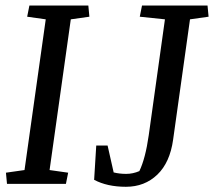

<svg xmlns="http://www.w3.org/2000/svg" viewBox="-20 -681 792 711"><path d="M149.4 -609.4 80.6 -619.1 88.9 -660.6H307.1L311 -619.1L242.2 -609.4L163.6 -51.3L232.4 -41.5L224.1 0H5.9L2 -41.5L70.8 -51.3ZM328.6 -15.1 336.4 -142.1H378.4L400.9 -42.5Q422.4 -37.1 447.3 -37.1Q472.2 -37.1 496.1 -47.4Q518.6 -94.2 530.8 -180.2L590.8 -609.4L497.6 -619.1L505.9 -660.6H748.5L752.4 -619.1L683.6 -609.4L621.1 -164.1Q609.4 -79.1 562.5 -34.2Q515.6 10.7 446.3 10.7Q377 10.7 328.6 -15.1Z"/></svg>

Font: NoticiaText-Italic
Style: Italic
Weight: 400
Italic angle: -8°
Designer: JM Sole
Foundry: JM Sole
Version: Version 1.003